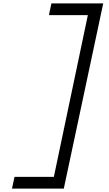

<svg xmlns="http://www.w3.org/2000/svg" viewBox="-20 -965 640 1130"><path d="M50.5 145 65.5 76H349L286 128L508 -928L549 -876H268L282.5 -945H587.5L355.5 145Z"/></svg>

Font: Victor Mono Thin
Style: Italic
Weight: 100
Italic angle: -12°
Monospace: yes
Designer: Rune Bjørnerås
Version: Version 1.561;gftools[0.9.30]